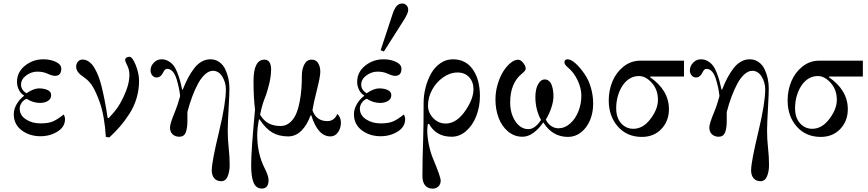

<svg xmlns="http://www.w3.org/2000/svg" viewBox="-20 -782 5015 1109"><path d="M59.6 -122.1Q59.6 -150.9 75.7 -179.4Q91.8 -208 118.2 -228V-231Q100.1 -241.2 89.1 -263.2Q78.1 -285.2 78.1 -308.6Q78.1 -365.2 124 -402.3Q169.9 -439.5 230.5 -439.5Q271 -439.5 302.5 -424.6Q334 -409.7 334 -384.8Q334 -343.8 296.9 -343.8Q282.2 -343.8 252 -357.4Q228.5 -368.2 195.3 -368.2Q161.1 -368.2 131.3 -346.2Q101.6 -324.2 101.6 -293Q101.6 -262.7 132.8 -243.2Q174.3 -271.5 205.1 -271.5Q233.4 -271.5 254.4 -262.2Q275.4 -252.9 275.4 -232.4Q275.4 -210.4 256.6 -199Q237.8 -187.5 210.9 -187.5Q170.9 -187.5 133.8 -211.4Q117.2 -205.6 105.5 -189Q93.8 -172.4 93.8 -154.3Q93.8 -116.2 129.4 -92.8Q165 -69.3 213.9 -69.3Q258.3 -69.3 284.7 -80.3Q311 -91.3 347.7 -120.6Q355.5 -107.4 355.5 -93.8Q355.5 -48.8 312 -22Q268.6 4.9 213.9 4.9Q150.9 4.9 105.2 -29.3Q59.6 -63.5 59.6 -122.1Z M419.9 -397.9Q419.9 -414.1 430.2 -426Q440.4 -438 457 -438Q477.1 -438 494.9 -424.8Q512.7 -411.6 525.9 -388.9Q539.1 -366.2 548.6 -341.6Q558.1 -316.9 565.4 -288.1Q585.9 -207.5 601.6 -101.6L607.9 -99.6Q642.6 -137.2 658.4 -159.9Q674.3 -182.6 692.9 -221.2Q727.5 -293.5 727.5 -350.1Q727.5 -380.9 712.9 -408.2Q703.1 -426.8 703.1 -435.5Q703.1 -444.3 710.2 -449.2Q717.3 -454.1 727.5 -454.1Q744.6 -454.1 763.9 -406.2Q783.2 -358.4 783.2 -314.5Q783.2 -263.2 768.8 -214.8Q754.4 -166.5 728 -125.5Q701.7 -84.5 674.3 -52.7Q647 -21 611.8 11.7L591.3 8.8Q584 -113.3 555.7 -192.4Q536.6 -245.6 517.1 -279.3Q497.6 -313 468.3 -333Q442.9 -350.1 431.4 -364.7Q419.9 -379.4 419.9 -397.9Z M849.6 -375.5Q849.6 -400.4 868.4 -419.9Q887.2 -439.5 912.6 -439.5Q934.6 -439.5 952.1 -429.4Q969.7 -419.4 981.4 -404.8Q993.2 -390.1 1003.2 -365.2Q1013.2 -340.3 1019.3 -318.6Q1025.4 -296.9 1032.2 -264.6H1035.6Q1050.8 -302.7 1065.7 -331.1Q1080.6 -359.4 1100.1 -385.5Q1119.6 -411.6 1143.8 -425.5Q1168 -439.5 1195.3 -439.5Q1224.1 -439.5 1246.3 -423.8Q1268.6 -408.2 1280.8 -382.6Q1293 -356.9 1299.1 -328.9Q1305.2 -300.8 1305.2 -271.5Q1305.2 -240.2 1301.3 -169.9Q1295.4 -67.9 1295.4 -25.4Q1295.4 20.5 1300.8 70.3Q1306.6 123 1306.6 171.4Q1306.6 209 1294.9 236.8Q1283.2 264.6 1257.8 264.6Q1231.4 264.6 1217.3 247.3Q1203.1 230 1203.1 202.1Q1203.1 152.8 1245.6 -22.9Q1284.7 -186.5 1284.7 -265.6Q1284.7 -305.7 1264.2 -339.4Q1243.7 -373 1210 -373Q1187.5 -373 1165.3 -353.5Q1143.1 -334 1124.5 -300Q1106 -266.1 1090.6 -224.9Q1075.2 -183.6 1062.5 -135.3V-85Q1062.5 -41 1052.7 -16.6Q1043 7.8 1015.6 7.8Q992.7 7.8 977.3 -6.1Q961.9 -20 961.9 -45.9Q961.9 -68.4 991.7 -139.6Q1006.3 -174.3 1020.5 -227.5Q1015.1 -275.4 1000.5 -323.2Q981.9 -384.3 944.8 -384.3Q932.1 -384.3 922.9 -364.3Q908.7 -334.5 884.3 -334.5Q869.1 -334.5 859.4 -346.7Q849.6 -358.9 849.6 -375.5Z M1430.7 171.9Q1430.7 87.9 1453.1 -149.4Q1444.3 -217.8 1444.3 -313Q1444.3 -437.5 1507.8 -437.5Q1526.9 -437.5 1536.4 -422.4Q1545.9 -407.2 1545.9 -381.3Q1545.9 -344.2 1534.9 -297.6Q1523.9 -251 1508.8 -213.4Q1492.2 -171.4 1482.4 -119.1Q1503.4 -84.5 1532 -69.3Q1560.5 -54.2 1600.6 -54.2Q1630.4 -54.2 1653.3 -73.2Q1676.3 -92.3 1689.2 -121.3Q1702.1 -150.4 1710.2 -191.2Q1718.3 -231.9 1720.9 -268.6Q1723.6 -305.2 1723.6 -346.2Q1723.6 -382.8 1738 -410.2Q1752.4 -437.5 1780.3 -437.5Q1806.2 -437.5 1818.1 -416.7Q1830.1 -396 1830.1 -367.2Q1830.1 -339.8 1809.6 -258.8Q1791 -186 1784.7 -145Q1806.6 -82.5 1871.1 -82.5Q1891.6 -82.5 1906.5 -94Q1921.4 -105.5 1928.2 -124.5Q1949.2 -104 1949.2 -73.7Q1949.2 -42.5 1932.6 -18.3Q1916 5.9 1888.7 5.9Q1815.9 5.9 1778.3 -115.2L1773.9 -116.2Q1754.9 -61.5 1721.7 -27.8Q1688.5 5.9 1644.5 5.9Q1591.3 5.9 1552.7 -16.6Q1514.2 -39.1 1479 -92.8L1475.6 -91.8Q1465.8 -39.1 1465.8 -2Q1465.8 105.5 1508.3 189Q1531.2 233.9 1531.2 257.8Q1531.2 307.1 1492.2 307.1Q1460 307.1 1445.3 274.2Q1430.7 241.2 1430.7 171.9Z M2178.7 -492.2 2248 -702.1Q2257.8 -731.4 2270.5 -746.6Q2283.2 -761.7 2303.7 -761.7Q2318.4 -761.7 2328.1 -751.2Q2337.9 -740.7 2337.9 -725.1Q2337.9 -707 2315.4 -670.4L2197.3 -484.4ZM2024.4 -122.1Q2024.4 -150.9 2040.5 -179.4Q2056.6 -208 2083 -228V-231Q2064.9 -241.2 2054 -263.2Q2043 -285.2 2043 -308.6Q2043 -365.2 2088.9 -402.3Q2134.8 -439.5 2195.3 -439.5Q2235.8 -439.5 2267.3 -424.6Q2298.8 -409.7 2298.8 -384.8Q2298.8 -343.8 2261.7 -343.8Q2247.1 -343.8 2216.8 -357.4Q2193.4 -368.2 2160.2 -368.2Q2126 -368.2 2096.2 -346.2Q2066.4 -324.2 2066.4 -293Q2066.4 -262.7 2097.7 -243.2Q2139.2 -271.5 2169.9 -271.5Q2198.2 -271.5 2219.2 -262.2Q2240.2 -252.9 2240.2 -232.4Q2240.2 -210.4 2221.4 -199Q2202.6 -187.5 2175.8 -187.5Q2135.7 -187.5 2098.6 -211.4Q2082 -205.6 2070.3 -189Q2058.6 -172.4 2058.6 -154.3Q2058.6 -116.2 2094.2 -92.8Q2129.9 -69.3 2178.7 -69.3Q2223.1 -69.3 2249.5 -80.3Q2275.9 -91.3 2312.5 -120.6Q2320.3 -107.4 2320.3 -93.8Q2320.3 -48.8 2276.9 -22Q2233.4 4.9 2178.7 4.9Q2115.7 4.9 2070.1 -29.3Q2024.4 -63.5 2024.4 -122.1Z M2419.9 234.4Q2419.9 142.1 2424.3 17.6Q2426.8 -44.4 2426.8 -187.5Q2426.8 -231.9 2438 -275.9Q2449.2 -319.8 2469.7 -356.7Q2490.2 -393.6 2523.2 -416.5Q2556.2 -439.5 2595.7 -439.5Q2669.9 -439.5 2710.9 -381.1Q2752 -322.8 2752 -227.1Q2752 -165.5 2731 -111.6Q2710 -57.6 2672.1 -24.9Q2634.3 7.8 2588.9 7.8Q2498.5 7.8 2458 -66.9L2450.7 -64Q2447.8 -39.6 2447.8 -26.4Q2447.8 7.8 2457.3 54.2Q2466.8 100.6 2481.4 134.8Q2525.4 239.3 2525.4 261.7Q2525.4 282.2 2512 294.9Q2498.5 307.6 2479.5 307.6Q2450.7 307.6 2435.3 288.6Q2419.9 269.5 2419.9 234.4ZM2452.1 -172.9Q2452.1 -131.3 2482.2 -99.9Q2512.2 -68.4 2554.7 -68.4Q2619.1 -68.4 2671.9 -148.4Q2714.8 -213.4 2714.8 -266.6Q2714.8 -308.6 2689.9 -335.9Q2665 -363.3 2623 -363.3Q2579.6 -363.3 2539.6 -335.2Q2499.5 -307.1 2475.8 -262.9Q2452.1 -218.8 2452.1 -172.9Z M2841.8 -207Q2841.8 -252.4 2854.7 -295.9Q2867.7 -339.4 2887 -369.6Q2906.2 -399.9 2929.2 -418.5Q2952.1 -437 2972.2 -437Q2987.8 -437 3002.2 -418.7Q3016.6 -400.4 3016.6 -384.8Q3016.6 -374.5 2995.6 -357.4Q2926.8 -302.7 2926.8 -190.4Q2926.8 -126 2957 -81.1Q2987.3 -36.1 3032.2 -36.1Q3069.8 -36.1 3105 -88.9Q3072.3 -149.4 3072.3 -221.7Q3072.3 -244.1 3077.1 -266.1Q3082 -288.1 3095 -305.7Q3107.9 -323.2 3126 -323.2Q3140.1 -323.2 3150.6 -314.5Q3161.1 -305.7 3166.5 -290.8Q3171.9 -275.9 3174.3 -260Q3176.8 -244.1 3176.8 -226.1Q3176.8 -196.3 3164.3 -159.2Q3151.9 -122.1 3132.8 -91.3Q3144.5 -66.4 3164.1 -53.7Q3183.6 -41 3206.1 -41Q3241.7 -41 3272.5 -67.9Q3303.2 -94.7 3320.6 -138.2Q3337.9 -181.6 3337.9 -229.5Q3337.9 -272.9 3315.9 -319.1Q3293.9 -365.2 3258.8 -393.6Q3240.2 -409.2 3240.2 -421.9Q3240.2 -439.5 3258.8 -439.5Q3277.8 -439.5 3304.2 -416Q3330.6 -392.6 3358.4 -351.6Q3381.3 -317.9 3393.8 -272.9Q3406.2 -228 3406.2 -183.6Q3406.2 -131.3 3387.9 -87.6Q3369.6 -43.9 3336.2 -17.6Q3302.7 8.8 3260.7 8.8Q3170.9 8.8 3119.1 -73.7H3116.7Q3093.3 -38.6 3062 -15.4Q3030.8 7.8 2998 7.8Q2950.7 7.8 2914.6 -22.5Q2878.4 -52.7 2860.1 -101.3Q2841.8 -149.9 2841.8 -207Z M3496.1 -202.1Q3496.1 -260.3 3517.6 -312Q3539.1 -363.8 3581.8 -397.7Q3624.5 -431.6 3679.2 -431.6H3930.7V-339.8H3736.8L3734.4 -336.4Q3843.8 -260.7 3843.8 -151.4Q3843.8 -83 3800.3 -37.1Q3756.8 8.8 3687.5 8.8Q3601.6 8.8 3548.8 -51Q3496.1 -110.8 3496.1 -202.1ZM3539.1 -157.2Q3539.1 -102.1 3567.6 -70.1Q3596.2 -38.1 3638.2 -38.1Q3692.4 -38.1 3733.9 -90.8Q3780.3 -149.4 3780.3 -205.1Q3780.3 -264.2 3745.1 -303.2Q3709.5 -342.8 3670.9 -342.8Q3620.1 -342.8 3584.5 -299.3Q3563.5 -273.4 3551.3 -235.8Q3539.1 -198.2 3539.1 -157.2Z M3964.8 -375.5Q3964.8 -400.4 3983.6 -419.9Q4002.4 -439.5 4027.8 -439.5Q4049.8 -439.5 4067.4 -429.4Q4085 -419.4 4096.7 -404.8Q4108.4 -390.1 4118.4 -365.2Q4128.4 -340.3 4134.5 -318.6Q4140.6 -296.9 4147.5 -264.6H4150.9Q4166 -302.7 4180.9 -331.1Q4195.8 -359.4 4215.3 -385.5Q4234.9 -411.6 4259 -425.5Q4283.2 -439.5 4310.5 -439.5Q4339.4 -439.5 4361.6 -423.8Q4383.8 -408.2 4396 -382.6Q4408.2 -356.9 4414.3 -328.9Q4420.4 -300.8 4420.4 -271.5Q4420.4 -240.2 4416.5 -169.9Q4410.6 -67.9 4410.6 -25.4Q4410.6 20.5 4416 70.3Q4421.9 123 4421.9 171.4Q4421.9 209 4410.2 236.8Q4398.4 264.6 4373 264.6Q4346.7 264.6 4332.5 247.3Q4318.4 230 4318.4 202.1Q4318.4 152.8 4360.8 -22.9Q4399.9 -186.5 4399.9 -265.6Q4399.9 -305.7 4379.4 -339.4Q4358.9 -373 4325.2 -373Q4302.7 -373 4280.5 -353.5Q4258.3 -334 4239.7 -300Q4221.2 -266.1 4205.8 -224.9Q4190.4 -183.6 4177.7 -135.3V-85Q4177.7 -41 4168 -16.6Q4158.2 7.8 4130.9 7.8Q4107.9 7.8 4092.5 -6.1Q4077.1 -20 4077.1 -45.9Q4077.1 -68.4 4106.9 -139.6Q4121.6 -174.3 4135.7 -227.5Q4130.4 -275.4 4115.7 -323.2Q4097.2 -384.3 4060.1 -384.3Q4047.4 -384.3 4038.1 -364.3Q4023.9 -334.5 3999.5 -334.5Q3984.4 -334.5 3974.6 -346.7Q3964.8 -358.9 3964.8 -375.5Z M4529.3 -202.1Q4529.3 -260.3 4550.8 -312Q4572.3 -363.8 4615 -397.7Q4657.7 -431.6 4712.4 -431.6H4963.9V-339.8H4770L4767.6 -336.4Q4877 -260.7 4877 -151.4Q4877 -83 4833.5 -37.1Q4790 8.8 4720.7 8.8Q4634.8 8.8 4582 -51Q4529.3 -110.8 4529.3 -202.1ZM4572.3 -157.2Q4572.3 -102.1 4600.8 -70.1Q4629.4 -38.1 4671.4 -38.1Q4725.6 -38.1 4767.1 -90.8Q4813.5 -149.4 4813.5 -205.1Q4813.5 -264.2 4778.3 -303.2Q4742.7 -342.8 4704.1 -342.8Q4653.3 -342.8 4617.7 -299.3Q4596.7 -273.4 4584.5 -235.8Q4572.3 -198.2 4572.3 -157.2Z"/></svg>

Font: Theano Didot
Style: Regular
Weight: 400
Designer: Alexey Kryukov
Version: Version 2.0